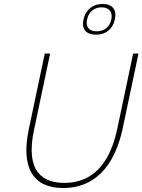

<svg xmlns="http://www.w3.org/2000/svg" viewBox="-20 -940 719 969"><path d="M206 -670 126 -291C84 -95 145 9 299 9C453 9 557 -95 599 -291L679 -670H652L571 -286C524 -68 408 -17 305 -17C201 -17 105 -68 152 -286L233 -670ZM401 -840C391 -794 414 -765 465 -765C515 -765 549 -794 559 -840L560 -843C570 -890 548 -920 498 -920C447 -920 412 -890 402 -843ZM419 -840 420 -843C427 -878 454 -903 493 -903C532 -903 549 -878 542 -843L541 -840C534 -805 507 -782 468 -782C429 -782 412 -805 419 -840Z"/></svg>

Font: LT Wave Mono Thin
Style: Italic
Weight: 100
Designer: Daniel Lyons
Version: Version 2.5 (Glyphs App)